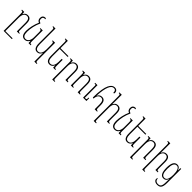

<svg xmlns="http://www.w3.org/2000/svg" viewBox="481 -2749 4965 4965"><g transform="rotate(45 2963.5 -267.0)"><path d="M370 -77V-322C370 -444 332 -500 241 -500C178 -500 146 -464 121 -415H119L115 -492H32V-469C79 -469 84 -463 84 -394V232H385V204H120V-287C120 -418 172 -470 239 -470C309 -470 335 -412 335 -319V0H422V-23C379 -23 370 -29 370 -77Z M628 10C689 10 731 -26 755 -77H759L762 0H844V-23C799 -23 792 -28 792 -103V-492H706V-470C746 -470 757 -466 757 -382V-204C757 -106 715 -20 633 -20C560 -20 529 -73 529 -185C529 -300 562 -452 617 -568V-583C571 -594 545 -616 545 -669C545 -719 565 -746 638 -746C636 -764 627 -774 602 -774C549 -774 511 -735 511 -670C511 -613 540 -577 581 -563C528 -447 493 -294 493 -184C493 -45 541 10 628 10Z M1207 232H1294V209C1249 209 1243 204 1243 129V-492H1155V-469C1196 -469 1207 -464 1207 -380V-204C1207 -106 1170 -19 1089 -19C1021 -19 990 -74 990 -185V-760H903V-737C947 -737 955 -732 955 -664V-184C955 -45 1002 10 1083 10C1144 10 1181 -26 1205 -77H1209C1208 -55 1207 -26 1207 -4Z M1693 -319H1657V-204C1657 -106 1620 -20 1539 -20C1471 -20 1440 -74 1440 -185V-463H1732V-492H1440V-760H1353V-737C1397 -737 1405 -732 1405 -664V-184C1405 -45 1452 10 1533 10C1594 10 1631 -26 1655 -77H1659L1662 0H1744V-23C1699 -23 1693 -28 1693 -103Z M2199 -23C2156 -23 2147 -29 2147 -99V-320C2147 -444 2109 -500 2018 -500C1955 -500 1923 -464 1898 -415H1896L1892 -492H1809V-469C1856 -469 1861 -463 1861 -394V232H1949V209C1905 209 1897 206 1897 134V-287C1897 -418 1949 -470 2016 -470C2086 -470 2112 -410 2112 -319V0H2199Z M2647 -23C2604 -23 2595 -29 2595 -99V-320C2595 -444 2557 -500 2466 -500C2403 -500 2371 -464 2346 -415H2344L2340 -492H2257V-469C2304 -469 2309 -463 2309 -394V0H2397V-23C2353 -23 2345 -27 2345 -99V-287C2345 -418 2397 -470 2464 -470C2534 -470 2560 -412 2560 -319V0H2647ZM2880 -102H2857C2857 -32 2853 -29 2815 -29H2793V-492H2707V-469H2715C2753 -469 2757 -464 2757 -425V0H2880Z M2967 -174C2969 -279 3020 -333 3086 -333C3156 -333 3182 -274 3182 -181V0H3270V-23C3227 -23 3218 -29 3218 -99V-182C3218 -306 3179 -363 3089 -363C3032 -363 2996 -332 2971 -283H2968C2984 -608 3054 -740 3148 -740C3198 -740 3222 -712 3223 -639C3241 -639 3255 -648 3255 -670C3255 -727 3221 -769 3151 -769C3050 -769 2933 -659 2933 -182Z M3715 -23C3672 -23 3663 -29 3663 -99V-320C3663 -444 3625 -500 3534 -500C3471 -500 3439 -465 3414 -416H3410C3411 -443 3413 -469 3413 -496V-760H3325V-737C3372 -737 3377 -731 3377 -662V232H3465V209C3421 209 3413 206 3413 134V-289C3413 -420 3465 -470 3532 -470C3602 -470 3628 -412 3628 -319V0H3715Z M3921 10C3982 10 4024 -26 4048 -77H4052L4055 0H4137V-23C4092 -23 4085 -28 4085 -103V-492H3999V-470C4039 -470 4050 -466 4050 -382V-204C4050 -106 4008 -20 3926 -20C3853 -20 3822 -73 3822 -185C3822 -300 3855 -452 3910 -568V-583C3864 -594 3838 -616 3838 -669C3838 -719 3858 -746 3931 -746C3929 -764 3920 -774 3895 -774C3842 -774 3804 -735 3804 -670C3804 -613 3833 -577 3874 -563C3821 -447 3786 -294 3786 -184C3786 -45 3834 10 3921 10Z M4536 -319H4500V-204C4500 -106 4463 -20 4382 -20C4314 -20 4283 -74 4283 -185V-463H4575V-492H4283V-760H4196V-737C4240 -737 4248 -732 4248 -664V-184C4248 -45 4295 10 4376 10C4437 10 4474 -26 4498 -77H4502L4505 0H4587V-23C4542 -23 4536 -28 4536 -103Z M5042 -23C4999 -23 4990 -29 4990 -99V-320C4990 -444 4952 -500 4861 -500C4798 -500 4766 -464 4741 -415H4739L4735 -492H4652V-469C4699 -469 4704 -463 4704 -394V232H4792V209C4748 209 4740 206 4740 134V-287C4740 -418 4792 -470 4859 -470C4929 -470 4955 -410 4955 -319V0H5042Z M5490 -23C5447 -23 5438 -29 5438 -99V-320C5438 -444 5400 -500 5309 -500C5246 -500 5214 -465 5189 -416H5185C5186 -443 5188 -469 5188 -496V-760H5100V-737C5147 -737 5152 -731 5152 -662V232H5240V209C5196 209 5188 206 5188 134V-289C5188 -420 5240 -470 5307 -470C5377 -470 5403 -412 5403 -319V0H5490Z M5705 240C5800 240 5855 199 5855 24V-492H5827L5822 -406H5819C5799 -471 5767 -502 5709 -502C5613 -502 5563 -418 5563 -243C5563 -67 5614 10 5701 10C5766 10 5800 -23 5820 -88H5822C5820 -69 5820 -57 5820 -8V20C5820 182 5780 211 5705 211C5635 211 5601 168 5601 107C5588 107 5579 126 5579 147C5579 196 5624 240 5705 240ZM5708 -19C5632 -19 5599 -89 5599 -242C5599 -395 5633 -473 5715 -473C5787 -473 5820 -382 5820 -243C5820 -56 5766 -19 5708 -19Z"/></g></svg>

Font: Noto Serif Armenian ExtraCondensed ExtraLight
Style: Regular
Weight: 200
Width: 2
Designer: Monotype Design Team
Foundry: Monotype Imaging Inc.
Version: Version 2.008